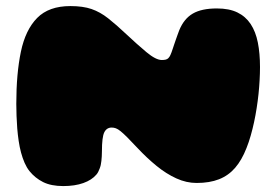

<svg xmlns="http://www.w3.org/2000/svg" viewBox="-20 -604 932 648"><path d="M193.5 24Q152.5 24 125.5 10.5Q98.5 -3 79.5 -26.5Q70 -38.5 63 -54.5Q56 -70.5 51 -89.2Q46 -108 43 -128.5Q40 -149 38.2 -170.5Q36.5 -192 35.8 -213Q35 -234 35 -253.5Q35 -355.5 50.5 -429.5Q66 -503.5 105.5 -543.5Q145 -583.5 217.5 -583.5Q260 -583.5 289 -573.5Q318 -563.5 345 -542.2Q372 -521 407.5 -487.5Q442 -455 474 -428.2Q506 -401.5 526 -401.5Q534 -401.5 539.2 -402.8Q544.5 -404 548.2 -407.8Q552 -411.5 555 -418Q556.5 -421.5 558.8 -427.2Q561 -433 563.2 -440Q565.5 -447 568.2 -455Q571 -463 573.8 -471.2Q576.5 -479.5 579.5 -487.2Q582.5 -495 585 -502Q601 -541 630.8 -558.2Q660.5 -575.5 712 -575.5Q753.5 -575.5 781.2 -562Q809 -548.5 826 -522.8Q843 -497 850.2 -460.5Q857.5 -424 857.5 -377.5Q857.5 -356.5 856.2 -333.5Q855 -310.5 852.5 -286.8Q850 -263 846.2 -239Q842.5 -215 837.5 -191.8Q832.5 -168.5 826.2 -146.5Q820 -124.5 812 -104.5Q796 -63.5 773.5 -37.5Q751 -11.5 719.2 1Q687.5 13.5 643.5 13.5Q609 13.5 575 -2Q541 -17.5 508.5 -44Q476 -70.5 445 -103.5Q424 -126 410 -140Q396 -154 387 -161.2Q378 -168.5 371 -171Q364 -173.5 357 -173.5Q340 -173.5 332 -157.5Q324 -141.5 324 -93Q324 -84.5 323.5 -76.5Q323 -68.5 322.2 -61Q321.5 -53.5 320 -47Q318.5 -40.5 316.2 -34.8Q314 -29 311.5 -24Q309 -19 305.5 -15Q290 3.5 261.2 13.8Q232.5 24 193.5 24Z"/></svg>

Font: Gluten Thin Black
Style: Regular
Weight: 900
Version: Version 1.300